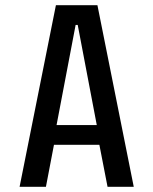

<svg xmlns="http://www.w3.org/2000/svg" viewBox="-20 -720 590 740"><path d="M495.5 0H394.5L363 -162H188L157 0H55.5L195.5 -700H355.5ZM271.5 -624 198 -238H353L279.5 -624Z"/></svg>

Font: Trispace SemiCondensed
Style: Regular
Weight: 400
Width: 4
Designer: Tyler Finck
Foundry: Etcetera Type Company
Version: Version 1.210; ttfautohint (v1.8.3)